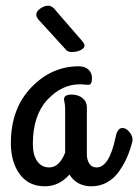

<svg xmlns="http://www.w3.org/2000/svg" viewBox="-20 -624 484 672"><path d="M318 -38Q363 -38 385 -146Q391 -176 409 -176Q421 -176 432.5 -162.5Q444 -149 444 -135Q444 -132 443 -128Q436 -100 425.5 -75.5Q415 -51 398 -26Q381 -1 356 13.5Q331 28 300 28Q249 28 223 -13Q187 28 137 28Q80 28 49 -14.5Q18 -57 18 -123Q18 -243 89 -317.5Q160 -392 256 -392Q277 -392 289.5 -380.5Q302 -369 302 -350Q302 -327 289 -327Q285 -327 275 -328Q265 -329 260 -329Q196 -329 145.5 -274.5Q95 -220 95 -120Q95 -81 110.5 -59.5Q126 -38 152 -38Q188 -38 208 -90V-244Q208 -255 206 -264.5Q204 -274 204 -276Q204 -293 230 -293Q254 -293 269 -280.5Q284 -268 284 -249V-84Q284 -65 292.5 -51.5Q301 -38 318 -38ZM209 -452 115 -555Q107 -565 107 -572Q107 -585 121.5 -594.5Q136 -604 148 -604Q164 -604 177 -585L268 -480Q276 -470 276 -465Q276 -456 263 -449Q250 -442 231 -442Q215 -442 209 -452Z"/></svg>

Font: Grand Hotel
Style: Regular
Weight: 400
Designer: Brian J. Bonislawsky & Jim Lyles for Astigmatic (AOETI)
Foundry: Astigmatic (AOETI)
Version: Version 001.000